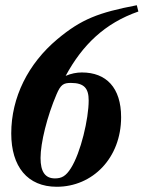

<svg xmlns="http://www.w3.org/2000/svg" viewBox="-20 -699 549 734"><path d="M319 -315C319 -245 289 -116 251 -56C232 -26 216 -17 190 -17C153 -17 135 -42 135 -95C135 -153 160 -254 196 -338C212 -376 223 -382 251 -382C302 -382 319 -361 319 -315ZM503 -679C357 -651 291 -626 199 -549C88 -456 23 -327 23 -189C23 -62 85 15 197 15C334 15 443 -95 443 -251C443 -364 386 -422 293 -422C273 -422 252 -418 231 -409C295 -527 380 -610 509 -655Z"/></svg>

Font: XITS
Style: Bold Italic
Weight: 700
Italic angle: -16.33°
Designer: MicroPress Inc., with final additions and corrections provided by Coen Hoffman, Elsevier (retired)
Version: Version 1.302